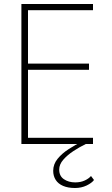

<svg xmlns="http://www.w3.org/2000/svg" viewBox="-20 -720 562 960"><path d="M102 0H445V-31H102ZM102 -669H445V-700H102ZM102 -371H425V-402H102ZM87 -700V0H120V-700ZM435 160Q424 173 403.5 182.5Q383 192 356 192Q323 192 299.5 176Q276 160 276 128Q276 102 296.5 78.5Q317 55 347.5 35Q378 15 409 0L392 -14Q357 4 323.5 25.5Q290 47 268 74Q246 101 246 134Q246 160 258.5 179.5Q271 199 295.5 209.5Q320 220 355 220Q387 220 413 207.5Q439 195 450 180Z"/></svg>

Font: Jost ExtraLight
Style: Regular
Weight: 250
Version: Version 3.710